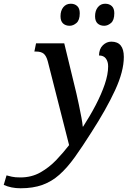

<svg xmlns="http://www.w3.org/2000/svg" viewBox="-175 -768 705 1028"><path d="M-65 240Q-115 240 -155 222L-140 171Q-129 174 -112 178Q-95 182 -66 182Q-6 182 41.5 155Q89 128 127 88Q165 48 195 9L81 -439Q73 -469 59 -480.5Q45 -492 18 -492H9L18 -536H169L234 -268Q240 -242 247.5 -206.5Q255 -171 261 -138.5Q267 -106 268 -90H270Q307 -147 337.5 -205.5Q368 -264 386 -317Q404 -370 404 -413Q404 -438 392 -454.5Q380 -471 355 -471Q356 -507 376 -526Q396 -545 421 -545Q488 -545 488 -463Q488 -386 441 -284.5Q394 -183 314 -59Q266 17 225.5 73.5Q185 130 143.5 167Q102 204 52 222Q2 240 -65 240ZM383 -630Q361 -630 347.5 -642.5Q334 -655 334 -681Q334 -711 349 -729.5Q364 -748 388 -748Q410 -748 423.5 -735.5Q437 -723 437 -697Q437 -660 419.5 -645Q402 -630 383 -630ZM198 -630Q176 -630 162.5 -642.5Q149 -655 149 -681Q149 -711 164 -729.5Q179 -748 204 -748Q225 -748 238.5 -735.5Q252 -723 252 -697Q252 -660 234.5 -645Q217 -630 198 -630Z"/></svg>

Font: Noto Serif SemiCondensed Medium
Style: Italic
Weight: 500
Width: 4
Italic angle: -12°
Designer: Monotype Design Team
Foundry: Monotype Imaging Inc.
Version: Version 2.013